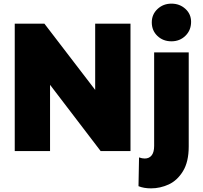

<svg xmlns="http://www.w3.org/2000/svg" viewBox="-20 -830 1118 1055"><path d="M61 -700H224L503 -336V-700H697V0H533L255 -364V0H61ZM775 41Q800 41 813.5 23.5Q827 6 827 -28V-542H1017V-25Q1017 59 985.5 110.5Q954 162 907 183.5Q860 205 810 205Q770 205 741 193L744 35Q761 41 775 41ZM814 -707Q814 -751 845.5 -780.5Q877 -810 922 -810Q967 -810 998.5 -781.5Q1030 -753 1030 -710Q1030 -664 999 -633.5Q968 -603 922 -603Q876 -603 845 -632.5Q814 -662 814 -707Z"/></svg>

Font: Chess Sans ExtraBold
Style: Regular
Weight: 800
Designer: Wolf Bōese
Foundry: Wolf Bōese
Version: Version 7.223